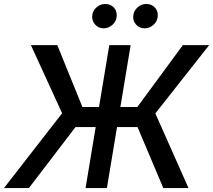

<svg xmlns="http://www.w3.org/2000/svg" viewBox="-38 -957 1084 977"><path d="M626.8 -727.3 574.6 -412.6H660.9L892.4 -727.3H1026.3L752.5 -380L921.2 0H793L661.9 -310.4H557.5L506 0H397.4L448.9 -310.4H346.2L109 0H-17.8L278.1 -380.7L119.3 -727.3H253.6L381.4 -412.6H465.9L518.1 -727.3ZM697.8 -812.9Q670.5 -812.9 653.2 -833.3Q636 -853.7 640.6 -881.4Q644.5 -904.8 663.7 -920.8Q682.9 -936.8 706 -936.8Q735.1 -936.8 751.8 -916.9Q768.5 -897 763.8 -867.9Q760.3 -845.5 741.3 -829.2Q722.3 -812.9 697.8 -812.9ZM489 -812.9Q462 -812.9 444.8 -833.6Q427.6 -854.4 431.8 -881.4Q435.4 -904.8 454.7 -920.8Q474.1 -936.8 497.2 -936.8Q526.3 -936.8 543 -916.9Q559.7 -897 555 -867.9Q551.5 -845.5 532.5 -829.2Q513.5 -812.9 489 -812.9Z"/></svg>

Font: Karasuma Gothic
Style: Medium Italic
Weight: 500
Italic angle: 9.39998°
Designer: Rasmus Andersson / Ryoko Nishizuka
Foundry: Genbu
Version: Version 1.00